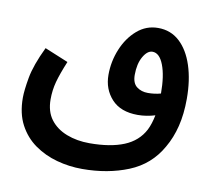

<svg xmlns="http://www.w3.org/2000/svg" viewBox="-71 -510 863 779"><g transform="rotate(10 360.0 -120.5)"><path d="M315 188Q261 188 210 174Q159 160 118 131Q77 102 52.5 56Q28 10 28 -55Q28 -85 37.5 -138.5Q47 -192 84 -269L181 -229Q159 -176 149.5 -141Q140 -106 140 -68Q140 -18 164.5 14.5Q189 47 231.5 63.5Q274 80 326 80Q412 80 468 57Q524 34 550 -16Q563 -42 570 -78Q554 -73 535.5 -70Q517 -67 499 -67Q428 -67 391 -107.5Q354 -148 354 -207Q354 -262 375 -313Q396 -364 433.5 -396.5Q471 -429 520 -429Q572 -429 608.5 -395.5Q645 -362 664.5 -302.5Q684 -243 684 -166Q684 -103 671.5 -52.5Q659 -2 635 39Q590 119 505 153.5Q420 188 315 188ZM459 -225Q459 -191 478 -176.5Q497 -162 524 -162Q552 -162 577 -169Q577 -242 560 -286Q543 -330 514 -330Q493 -330 476 -300.5Q459 -271 459 -225Z"/></g></svg>

Font: Noto Sans Arabic ExtCond SemBd
Style: Regular
Weight: 600
Width: 2
Designer: Monotype Design Team, Nadine Chahine, Nizar Qandah and Khaled Hosny
Foundry: Monotype Imaging Inc.
Version: Version 2.012; ttfautohint (v1.8.4.7-5d5b)